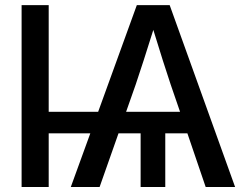

<svg xmlns="http://www.w3.org/2000/svg" viewBox="-20 -748 969 768"><path d="M174.8 -300.8V-727.5H66.4V0H174.8V-214.8H341.3L263.2 0H378.4L454.1 -214.8H542.5V0H641.1V-214.8H729.5L802.7 0H920.4L658.7 -727.5H527.3L372.6 -300.8ZM662.6 -410.2 700.2 -300.8H484.4L522.9 -410.2C543 -470.2 564 -534.2 593.3 -628.4C622.1 -534.2 642.6 -470.2 662.6 -410.2Z"/></svg>

Font: Inteeer Medium
Style: Regular
Weight: 500
Designer: Rasmus Andersson
Foundry: rsms
Version: Version 4.001;Glyphs 3.4 (3402)